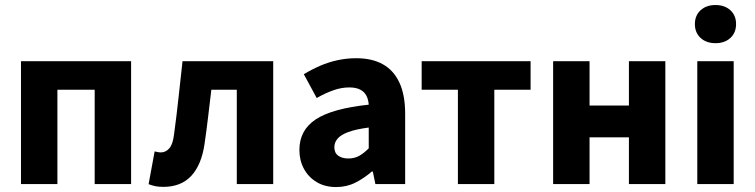

<svg xmlns="http://www.w3.org/2000/svg" viewBox="-20 -743 3046 775"><path d="M64.7 0V-496.1H509.2V0H362.2V-380.8H211.7V0Z M639 11.3Q621.5 11.3 607.5 8.6Q593.5 5.8 579.8 0.4L604.2 -131.8Q610.1 -130.8 616.2 -129.3Q622.4 -127.8 629.2 -127.8Q649.3 -127.8 663.7 -144.6Q678.1 -161.5 682.6 -201.2Q692.6 -274.3 700.5 -348.3Q708.5 -422.2 716.8 -496.1H1082.8V0H935.8V-380.8H833.1Q826.6 -326.9 820 -270.9Q813.5 -214.9 805.3 -160.1Q793 -77.4 752 -33Q710.9 11.3 639 11.3Z M1336.8 12Q1291.5 12 1258.2 -8Q1225 -27.9 1206.7 -61.8Q1188.5 -95.7 1188.5 -137.6Q1188.5 -217.8 1254.9 -261.4Q1321.4 -305 1468.4 -320.5Q1466.9 -341.6 1458.7 -357.2Q1450.4 -372.9 1433.5 -381.5Q1416.5 -390.1 1389.6 -390.1Q1358.7 -390.1 1326.7 -379Q1294.7 -368 1258.4 -347.4L1206.3 -443.4Q1237.8 -462.6 1272 -477.4Q1306.2 -492.2 1342.8 -500.1Q1379.4 -508 1418.4 -508Q1481.6 -508 1525.5 -483.5Q1569.3 -459 1592.3 -409.3Q1615.4 -359.6 1615.4 -283.3V0H1495.2L1484.9 -50.6H1480.9Q1449.2 -23.2 1414.1 -5.6Q1379.1 12 1336.8 12ZM1386.2 -103.3Q1411.2 -103.3 1430.2 -114.1Q1449.3 -124.9 1468.4 -144.3V-228.2Q1416 -221.3 1385.7 -210Q1355.4 -198.6 1342.5 -183.2Q1329.6 -167.8 1329.6 -149Q1329.6 -125.8 1345.2 -114.5Q1360.7 -103.3 1386.2 -103.3Z M1828.3 0V-380.8H1682V-496.1H2121.7V-380.8H1975.3V0Z M2212.7 0V-496.1H2359.7V-317.1H2518.6V-496.1H2665.6V0H2518.6V-188.6H2359.7V0Z M2794.6 0V-496H2941.5V0ZM2868 -568.7Q2831.1 -568.7 2808 -589.8Q2784.9 -610.9 2784.9 -645.9Q2784.9 -680.7 2808 -701.7Q2831.1 -722.7 2868 -722.7Q2905.1 -722.7 2928.1 -701.7Q2951.1 -680.7 2951.1 -645.9Q2951.1 -610.9 2928.1 -589.8Q2905.1 -568.7 2868 -568.7Z"/></svg>

Font: SourceSans3VF
Style: Regular
Weight: 200
Designer: Paul D. Hunt
Foundry: Adobe
Version: Version 3.052;hotconv 1.1.0;makeotfexe 2.6.0